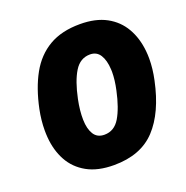

<svg xmlns="http://www.w3.org/2000/svg" viewBox="-128 -823 928 956"><g transform="rotate(-20 336.0 -345.0)"><path d="M317 14Q231 14 174.2 -17.8Q117.5 -49.5 87.5 -104.2Q57.5 -159 52 -229Q50.5 -247.5 50.5 -266Q50.5 -319 62 -375.5Q83.5 -479 124.2 -552.5Q165 -626 231.5 -665Q298 -704 396 -704Q478.5 -704 534.8 -673.5Q591 -643 622 -589.2Q653 -535.5 660 -465Q662 -445.5 662 -425Q662 -371.5 649.5 -313.5Q616 -154 537.5 -70Q459 14 317 14ZM323.5 -144.5Q376 -144.5 405.8 -194.5Q435.5 -244.5 454 -331Q465.5 -383 465.5 -426.5Q465.5 -433 465 -439.5Q462.5 -488 444.5 -516.5Q426.5 -545 391.5 -545Q339 -545 308.5 -495.5Q278 -446 259.5 -357Q247.5 -299 248.5 -250.8Q249.5 -202.5 267.5 -173.5Q285.5 -144.5 323.5 -144.5Z"/></g></svg>

Font: Heraclito ExtraBold
Style: Italic
Weight: 800
Italic angle: -12°
Designer: Kostas Bartsokas (font) & Cristiano Sobral (main changes)
Foundry: Kostas Bartsokas (font) & Cristiano Sobral (main changes)
Version: Version 1.00;July 8, 2020;FontCreator 13.0.0.2655 64-bit